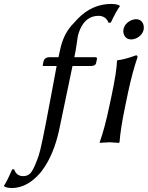

<svg xmlns="http://www.w3.org/2000/svg" viewBox="-111 -718 746 969"><path d="M512.2 -569.8Q518.6 -600.1 550.3 -615.2Q562.5 -620.6 574.2 -621.1Q603.5 -621.1 612.8 -593.8Q616.2 -581.5 614.3 -569.8Q607.9 -539.6 575.7 -524.4Q563.5 -519 552.2 -519Q522.9 -519 513.7 -545.9Q509.8 -558.1 512.2 -569.8ZM452.1 -234.9Q478 -357.9 479.5 -411.1L481.9 -414.1Q516.1 -417 576.2 -439Q584 -437 583 -429.2Q556.6 -352.1 535.2 -251L520.5 -180.2Q497.6 -70.8 492.2 0L489.3 2.9Q487.3 2.9 441.9 0L392.6 2.9L392.1 0Q417 -68.8 440.4 -180.2ZM147 -235.8 174.8 -384.8H108.9Q104.5 -384.8 104.5 -388.7Q105 -390.1 105 -391.1L108.9 -409.2Q114.7 -428.2 136.2 -429.2H184.1L192.9 -469.2Q208 -540 248 -586.9Q258.3 -599.1 280.3 -622.1Q353 -697.8 450.2 -698.2Q480.5 -697.8 493.7 -689V-686Q476.6 -663.6 448.2 -604L437 -603Q423.8 -637.2 386.7 -638.2Q323.2 -638.2 293 -569.8Q285.6 -552.7 281.7 -535.2Q280.3 -527.8 276.9 -502.4Q271 -460.4 266.1 -439L264.2 -429.2H372.1Q378.4 -427.7 378.9 -422.9L373.5 -397.9Q370.1 -385.7 347.7 -384.8H254.9L188.5 -66.9Q161.1 63 101.1 143.1Q96.2 149.9 91.8 154.8Q26.4 230.5 -51.3 231Q-78.6 230.5 -90.3 222.2L-90.8 219.2Q-75.7 197.3 -49.8 137.2L-39.6 136.2Q-38.1 141.6 -35.9 145.8Q-33.7 149.9 -31 153.8Q-28.3 157.7 -24.4 160.9Q-20.5 164.1 -16.1 166.3Q-11.7 168.5 -6.1 169.7Q-0.5 170.9 5.9 170.9Q34.2 170.9 49.3 147.5Q64.5 124 84 68.4Q97.7 29.8 141.6 -207.5Q144.5 -223.1 147 -235.8Z"/></svg>

Font: Linux Biolinum Capitals O
Style: Italic Samll Caps
Weight: 400
Italic angle: -12°
Designer: Philipp H. Poll
Foundry: Philipp H. Poll
Version: Version 0.6.2